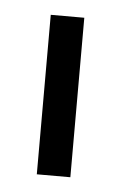

<svg xmlns="http://www.w3.org/2000/svg" viewBox="-33 -763 204 325"><g transform="rotate(5 69.0 -600.5)"><path d="M41 -465V-736H98V-465Z"/></g></svg>

Font: Stick No Bills Light
Style: Regular
Weight: 300
Version: Version 2.000